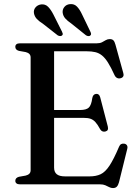

<svg xmlns="http://www.w3.org/2000/svg" viewBox="-20 -915 684 953"><path d="M205 -369H377.5Q408.5 -369 421 -381.2Q433.5 -393.5 438 -428Q440 -438 444.5 -443Q449 -448 457 -449Q472.5 -450.5 477.5 -431.5L515 -287.5Q517.5 -277 515 -271Q512.5 -265 504 -262.5Q496 -260 489 -262.8Q482 -265.5 477.5 -273Q464.5 -297 453.5 -309Q442.5 -321 429.2 -325.5Q416 -330 395 -330H205ZM56 -682.5Q56 -691 61.8 -695.5Q67.5 -700 79.5 -700H460.5Q476 -700 486.2 -705.2Q496.5 -710.5 505.2 -715.8Q514 -721 525 -721Q536.5 -721 542.8 -714.8Q549 -708.5 553 -693.5L592 -552.5Q595 -543 591.8 -536.2Q588.5 -529.5 579.5 -527Q570 -524 561.8 -527.8Q553.5 -531.5 548.5 -542Q531 -580.5 516.2 -604Q501.5 -627.5 486.2 -639.8Q471 -652 452.8 -656.2Q434.5 -660.5 410 -660.5H248.5V-83Q248.5 -61 261.8 -50.2Q275 -39.5 303 -39.5H424.5Q456.5 -39.5 479.5 -50.2Q502.5 -61 523.5 -92.8Q544.5 -124.5 571 -187Q575 -196.5 581.5 -199.8Q588 -203 596 -202Q606 -200.5 610.2 -193.5Q614.5 -186.5 611.5 -175.5L570.5 -10Q566.5 4.5 559.8 11.5Q553 18.5 540.5 18.5Q531 18.5 522 13.8Q513 9 502.5 4.5Q492 0 477 0H79.5Q67.5 0 61.8 -4.8Q56 -9.5 56 -17.5Q56 -32.5 74 -37.5L107.5 -43.5Q119.5 -46.5 125.8 -53Q132 -59.5 132 -70V-630Q132 -640.5 125.8 -647Q119.5 -653.5 107.5 -656.5L74 -662.5Q56 -667.5 56 -682.5ZM245 -843 287.5 -758.5Q290.5 -752.5 291.5 -747.8Q292.5 -743 288 -739Q284 -735.5 278 -736Q272 -736.5 266.5 -739.5L192.5 -797.5Q174 -809 162.8 -821Q151.5 -833 148.5 -849.5Q146 -866 156.2 -878.2Q166.5 -890.5 183.5 -893Q204.5 -895.5 218.5 -881.5Q232.5 -867.5 245 -843ZM387.5 -843 428.5 -758Q431.5 -752 432 -747Q432.5 -742 428 -738.5Q424 -735 418 -735.8Q412 -736.5 406.5 -740L333 -799Q315 -811 304 -823.5Q293 -836 291 -852.5Q289.5 -868.5 299.8 -880.8Q310 -893 327.5 -894.5Q348.5 -896.5 362.2 -882.2Q376 -868 387.5 -843Z"/></svg>

Font: Fraunces 18pt
Style: Regular
Weight: 400
Version: Version 1.000;[b76b70a41]